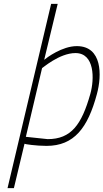

<svg xmlns="http://www.w3.org/2000/svg" viewBox="-20 -748 536 995"><path d="M198 -395C198 -393 287 -473 371 -473C471 -473 470 -339 448 -261C403 -102 349 -27 227 -27L114 -39L198 -395ZM378 -509C302 -509 222 -449 209 -438L279 -728H245L19 227H52L107 -3C107 -1 167 8 221 8C364 8 435 -85 482 -260C509 -358 510 -509 378 -509Z"/></svg>

Font: RazerF5 Thin
Style: Italic
Weight: 250
Foundry: Razer Inc.
Version: Version 2